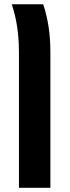

<svg xmlns="http://www.w3.org/2000/svg" viewBox="-20 -650 334 910"><path d="M218.8 -402.8V240.2H69.8V-402.8Q69.8 -529.8 35.6 -629.9H184.6Q218.8 -529.8 218.8 -402.8Z"/></svg>

Font: OpenSansHebrew-Bold
Style: Bold
Weight: 700
Foundry: Ascender Corporation, Yanek Iontef
Version: Version 2.001;PS 002.001;hotconv 1.0.70;makeotf.lib2.5.58329